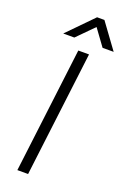

<svg xmlns="http://www.w3.org/2000/svg" viewBox="-169 -954 671 1009"><g transform="rotate(20 166.5 -449.0)"><path d="M189 -898H230L333 -757H271L204 -849L113 -757H51ZM156 -700H216L130 0H70Z"/></g></svg>

Font: Haskoy Light
Style: Italic
Weight: 300
Designer: Ertekin Erdin
Foundry: Ertekin Erdin
Version: Version 2.000; ttfautohint (v1.8.4.7-5d5b)